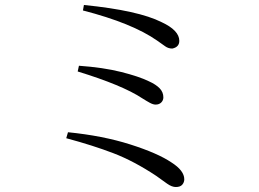

<svg xmlns="http://www.w3.org/2000/svg" viewBox="-20 -739 1040 771"><path d="M629 -650Q700 -617 700 -575Q700 -550 672 -544Q656 -544 643.5 -553Q631 -562 611 -576Q511 -646 313 -697L317 -719Q536 -697 629 -650ZM292 -452 297 -475Q395 -468 466.5 -450Q538 -432 577 -413Q606 -400 621 -384.5Q636 -369 636 -348Q636 -336 627.5 -327.5Q619 -319 605 -319Q595 -319 582 -326Q569 -333 550 -345Q471 -397 292 -452ZM246 -184 253 -208Q393 -194 503 -159Q613 -124 668 -87Q720 -54 720 -19Q720 -7 712 2.5Q704 12 686 12Q670 12 651 -1.5Q632 -15 607 -33Q518 -92 436 -123.5Q354 -155 246 -184Z"/></svg>

Font: Han-Nom Khai
Style: Regular
Weight: 400
Version: Version 1.200;June 22, 2023;FontCreator 14.0.0.2814 64-bit